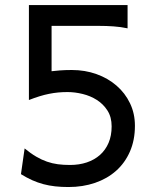

<svg xmlns="http://www.w3.org/2000/svg" viewBox="-20 -733 626 765"><path d="M95.2 -712.9H488.3V-620.1Q460.4 -626 432.4 -627.9Q404.3 -629.9 373.5 -629.9H185.5V-449.2Q196.8 -450.7 218 -452.4Q239.3 -454.1 266.1 -454.1Q318.8 -454.1 364.5 -437.7Q410.2 -421.4 444.3 -391.8Q478.5 -362.3 498 -321.5Q517.6 -280.8 517.6 -231.9Q517.6 -174.8 497.8 -129.4Q478 -84 442.6 -52.5Q407.2 -21 358.6 -4.4Q310.1 12.2 252.9 12.2Q224.6 12.2 200 9.5Q175.3 6.8 152.6 0.7Q129.9 -5.4 108.2 -15.1Q86.4 -24.9 63.5 -39.1L78.1 -141.6Q102.5 -121.6 124.3 -108.9Q146 -96.2 167.2 -88.9Q188.5 -81.5 210.7 -78.6Q232.9 -75.7 258.8 -75.7Q295.4 -75.7 325.9 -85.9Q356.4 -96.2 378.4 -115.7Q400.4 -135.3 412.6 -163.8Q424.8 -192.4 424.8 -229.5Q424.8 -266.6 408.2 -292.5Q391.6 -318.4 366 -334.7Q340.3 -351.1 309.3 -358.6Q278.3 -366.2 249 -366.2Q229.5 -366.2 211.7 -364.5Q193.8 -362.8 175.5 -359.1Q157.2 -355.5 137.5 -349.4Q117.7 -343.3 95.2 -334.5Z"/></svg>

Font: Andika Am
Style: Regular
Weight: 400
Designer: Victor Gaultney, Annie Olsen, Julie Remington, Don Collingsworth, Eric Hays, Becca Hirsbrunner
Foundry: SIL International
Version: Version 5.000